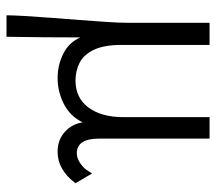

<svg xmlns="http://www.w3.org/2000/svg" viewBox="-57 -440 664 590"><g transform="rotate(90 275.0 -145.0)"><path d="M27 167Q27 150 29 114Q31 78 34.5 33Q38 -12 41.5 -58Q45 -104 47.5 -142Q50 -180 50 -202V-457H118V-187Q118 -132 133.5 -100.5Q149 -69 174 -57Q199 -45 227 -45Q281 -45 310.5 -85Q340 -125 340 -192V-457H406V-117Q406 -49 451 -49Q467 -49 483 -60.5Q499 -72 506 -85L513 -96L543 -45Q502 10 446 10Q410 10 385.5 -12Q361 -34 356 -67Q337 -28 299 -9Q261 10 220 10Q180 10 145 -7.5Q110 -25 95 -60Q95 -3 94.5 53.5Q94 110 93 167Z"/></g></svg>

Font: Inconsolata SemiExpanded
Style: Regular
Weight: 400
Width: 6
Monospace: yes
Designer: Raph Levien, Cyreal, Brenton Simpson
Foundry: Raph Levien, Cyreal, Google
Version: Version 3.000; ttfautohint (v1.8.2.53-6de2)